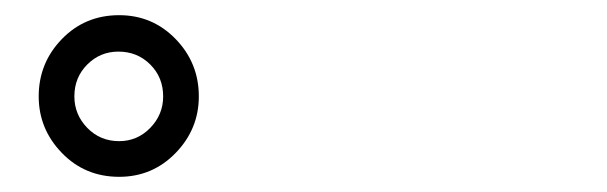

<svg xmlns="http://www.w3.org/2000/svg" viewBox="-20 -775 800 253"><path d="M137 -542Q92 -542 61.5 -573.5Q31 -605 31 -648Q31 -692 61.5 -723.5Q92 -755 137 -755Q181 -755 211.5 -723.5Q242 -692 242 -648Q242 -605 211.5 -573.5Q181 -542 137 -542ZM137 -589Q161 -589 178 -606.5Q195 -624 195 -648Q195 -673 178 -690Q161 -707 136 -707Q112 -707 95 -690Q78 -673 78 -648Q78 -624 95 -606.5Q112 -589 137 -589Z"/></svg>

Font: Zen Kaku Gothic Antique
Style: Bold
Weight: 700
Designer: Yoshimichi Ohira
Foundry: Positype
Version: Version 1.001